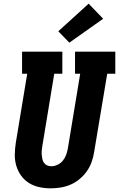

<svg xmlns="http://www.w3.org/2000/svg" viewBox="-20 -1016 647 1044"><path d="M256 8Q224 8 193.5 1.5Q163 -5 137.5 -21Q112 -37 94.5 -61.5Q77 -86 68.5 -115Q60 -144 60.5 -176Q61 -208 66 -240L128 -615H100V-735H319V-615H275L210 -221Q208 -209 207 -197Q206 -185 207 -173.5Q208 -162 210.5 -150.5Q213 -139 219.5 -130Q226 -121 236.5 -116.5Q247 -112 259 -112Q277 -112 294 -120.5Q311 -129 322.5 -143.5Q334 -158 340 -175Q346 -192 349 -209L416 -615H388V-735H607V-615H563L492 -190Q488 -163 478.5 -136Q469 -109 452.5 -85.5Q436 -62 413.5 -43Q391 -24 364.5 -12.5Q338 -1 310.5 3.5Q283 8 256 8ZM357 -784 297 -846 462 -996 541 -914Z"/></svg>

Font: Iosevka Slab HvExObl
Style: Regular
Weight: 900
Width: 7
Italic angle: -9°
Monospace: yes
Designer: Belleve Invis
Foundry: Belleve Invis
Version: Version 11.1.1; ttfautohint (v1.8.3)